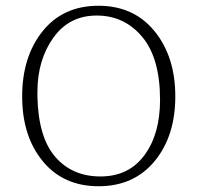

<svg xmlns="http://www.w3.org/2000/svg" viewBox="-20 -684 685 667"><path d="M110 -365Q110 -357 110 -349Q113 -207 172 -139Q231 -71 329 -71Q427 -71 481.5 -144.5Q536 -218 536 -337Q536 -482 474 -556Q412 -630 316 -630Q220 -630 165 -552.5Q110 -475 110 -365ZM589 -349Q589 -211 517 -124Q445 -37 322.5 -37Q200 -37 128.5 -124Q57 -211 57 -349Q57 -487 128 -575.5Q199 -664 322 -664Q445 -664 517 -575.5Q589 -487 589 -349Z"/></svg>

Font: Halant Light
Style: Regular
Weight: 300
Designer: Hitesh Malaviya (Devanagari), Satya Rajpurohit (Latin)
Foundry: Indian Type Foundry
Version: Version 1.101;PS 1.0;hotconv 1.0.78;makeotf.lib2.5.61930; tt